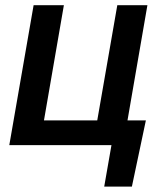

<svg xmlns="http://www.w3.org/2000/svg" viewBox="-20 -548 627 725"><path d="M106.9 -528.3H221.2L146 -93.3H347.2L422.9 -528.3H536.6L461.4 -93.3H530.8L478 156.7H373.5L400.9 0H15.1Z"/></svg>

Font: Roboto Mono Medium
Style: Italic
Weight: 500
Designer: Google
Version: Version 2.000985; 2015; ttfautohint (v1.3)